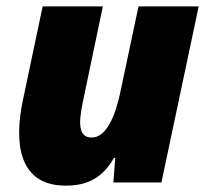

<svg xmlns="http://www.w3.org/2000/svg" viewBox="-20 -573 646 603"><path d="M186 10C256 10 302 -15 338 -77H342L336 0H487L604 -553H415L358 -284C337 -185 305 -141 268 -141C230 -141 224 -177 240 -252L303 -553H114L52 -259C24 -126 37 10 186 10Z"/></svg>

Font: Noto Sans Black
Style: Italic
Weight: 900
Italic angle: -12°
Designer: Monotype Design Team
Foundry: Monotype Imaging Inc.
Version: Version 2.013